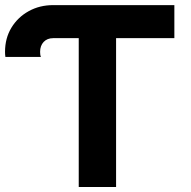

<svg xmlns="http://www.w3.org/2000/svg" viewBox="-20 -743 761 763"><path d="M142.6 -516.8Q140.6 -521.3 140 -526.5Q139.4 -531.6 139.4 -537.1Q139.4 -561.4 153.5 -576.4Q167.7 -591.4 191.6 -591.4V-722.7Q137.6 -722.7 94.2 -698.7Q50.9 -674.8 25.4 -633Q0 -591.1 0 -537.1Q0 -531.8 0.3 -526.8Q0.7 -521.7 1.4 -516.8ZM292.9 -591.4V0H441.3V-591.4H672.9V-722.7H191.6V-591.4Z"/></svg>

Font: Giphurs SC
Style: Regular
Weight: 400
Version: Version 0.920